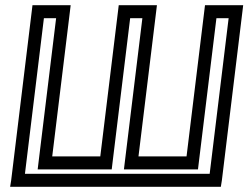

<svg xmlns="http://www.w3.org/2000/svg" viewBox="-20 -694 956 739"><path d="M834 0 913 -649 916 -674H891H794H769L766 -649L698 -92H513L581 -649L584 -674H559H462H437L434 -649L366 -92H181L249 -649L252 -674H227H130H105L102 -649L23 0L19 25H44H805H830L834 0ZM787 -25H76L149 -624H196L128 -67L125 -42H150H385H410L413 -67L481 -624H528L460 -67L457 -42H482H717H742L745 -67L813 -624H860L787 -25Z"/></svg>

Font: Gamestation Display Outline
Style: Italic
Weight: 400
Designer: Jonas Hecksher
Foundry: Jonas Hecksher, Playtypeª, e-types AS
Version: Version 1.003